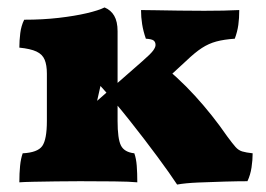

<svg xmlns="http://www.w3.org/2000/svg" viewBox="-20 -487 714 516"><path d="M32 3Q32 -22 34 -41.5Q36 -61 41 -75Q81 -77 93.5 -94.5Q106 -112 106 -162V-289Q106 -312 100 -326.5Q94 -341 78 -348.5Q62 -356 32 -359Q32 -378 34.5 -398Q37 -418 45 -434Q95 -434 138 -439Q181 -444 213 -451.5Q245 -459 261 -467Q278 -460 287 -444.5Q296 -429 296 -403V-162Q296 -114 305 -96Q314 -78 341 -75Q346 -61 347.5 -41.5Q349 -22 349 3Q330 1 286 0.5Q242 0 195 0Q164 0 130.5 0.5Q97 1 70.5 1.5Q44 2 32 3ZM456 9Q437 -20 403 -66Q369 -112 329 -162.5Q289 -213 250 -256L241 -216L362 -322Q385 -342 391.5 -351Q398 -360 398 -366Q398 -374 393 -378Q388 -382 372 -383Q365 -403 362 -422Q359 -441 359 -460Q371 -460 398.5 -459.5Q426 -459 461 -458.5Q496 -458 529 -458Q557 -458 580.5 -458.5Q604 -459 623 -460Q623 -438 620.5 -420Q618 -402 611 -383Q582 -381 561.5 -375.5Q541 -370 522.5 -358Q504 -346 480 -323L416 -264L398 -327Q457 -281 504 -229.5Q551 -178 591 -120Q605 -101 613 -92Q621 -83 631 -80Q641 -77 659 -75Q659 -57 656 -37Q653 -17 645 0Q620 0 584 1Q548 2 513 3.5Q478 5 456 9Z"/></svg>

Font: Vollkorn Black
Style: Regular
Weight: 900
Designer: Friedrich Althausen
Foundry: Friedrich Althausen
Version: Version 5.000